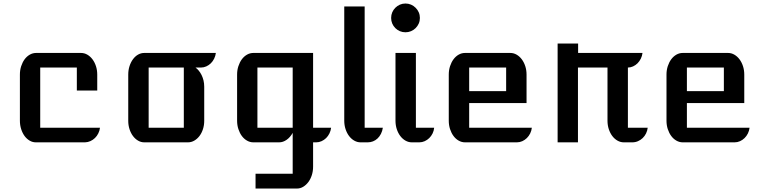

<svg xmlns="http://www.w3.org/2000/svg" viewBox="-20 -814 4360 1098"><path d="M93.8 -387.2Q93.8 -413.1 101.1 -435.5Q108.4 -458 120.8 -474.9Q133.3 -491.7 150.4 -501.5Q167.5 -511.2 186.5 -511.2H443.4Q462.4 -511.2 479.2 -501.5Q496.1 -491.7 508.8 -474.9Q521.5 -458 528.8 -435.5Q536.1 -413.1 536.1 -387.2V-296.4H419.4V-427.7H210V-83.5H551.8Q549.8 -66.4 542.2 -51.3Q534.7 -36.1 523.2 -24.9Q511.7 -13.7 497.1 -7.1Q482.4 -0.5 466.3 0H186.5Q167.5 0.5 150.4 -9.3Q133.3 -19 120.8 -35.9Q108.4 -52.7 101.1 -75.4Q93.8 -98.1 93.8 -124Z M713.4 -387.2Q713.4 -413.1 720.7 -435.8Q728 -458.5 740.5 -475.3Q752.9 -492.2 769.5 -501.7Q786.1 -511.2 805.2 -511.2H1214.4Q1212.4 -494.1 1204.8 -478.8Q1197.3 -463.4 1185.8 -452.1Q1174.3 -440.9 1159.7 -434.3Q1145 -427.7 1128.9 -427.7H1098.1Q1107.4 -420.9 1116.5 -410.2Q1125.5 -399.4 1132.6 -385.3Q1139.6 -371.1 1143.8 -354.2Q1147.9 -337.4 1147.9 -317.9V-123Q1147.9 -97.7 1140.6 -75.2Q1133.3 -52.7 1120.6 -36.1Q1107.9 -19.5 1091.1 -9.8Q1074.2 0 1055.2 0H805.2Q786.1 0 769.5 -9.8Q752.9 -19.5 740.5 -36.1Q728 -52.7 720.7 -75.2Q713.4 -97.7 713.4 -123ZM1031.2 -83.5V-427.7H830.1V-83.5Z M1335.9 -387.2Q1335.9 -413.1 1343.3 -435.5Q1350.6 -458 1363 -474.9Q1375.5 -491.7 1392.6 -501.5Q1409.7 -511.2 1428.7 -511.2H1770.5V-83.5H1873.5Q1871.6 -66.4 1864 -51Q1856.4 -35.6 1845 -24.4Q1833.5 -13.2 1818.8 -6.6Q1804.2 0 1788.1 0H1770.5V139.2Q1770.5 165 1763.2 187.7Q1755.9 210.4 1743.2 227.3Q1730.5 244.1 1713.9 254.2Q1697.3 264.2 1678.2 264.2H1441.4V179.7H1653.8V-54.2Q1639.6 -28.8 1619.1 -14.4Q1598.6 0 1576.2 0H1428.7Q1409.7 0 1392.6 -9.8Q1375.5 -19.5 1363 -36.4Q1350.6 -53.2 1343.3 -75.7Q1335.9 -98.1 1335.9 -124ZM1653.8 -83.5V-427.7H1452.1V-83.5Z M1948.7 -776.9H2065.4V-83.5H2169.4Q2166.5 -64 2158.4 -48.3Q2150.4 -32.7 2138.9 -22Q2127.4 -11.2 2113 -5.6Q2098.6 0 2083 0H2042Q2022.9 0 2005.9 -9.8Q1988.8 -19.5 1976.1 -36.4Q1963.4 -53.2 1956.1 -75.7Q1948.7 -98.1 1948.7 -124Z M2298.8 -629.4Q2281.7 -629.4 2266.8 -635.7Q2252 -642.1 2240.7 -653.3Q2229.5 -664.6 2223.1 -679.4Q2216.8 -694.3 2216.8 -711.4Q2216.8 -728.5 2223.1 -743.4Q2229.5 -758.3 2240.7 -769.5Q2252 -780.8 2266.8 -787.4Q2281.7 -793.9 2298.8 -793.9Q2315.9 -793.9 2330.8 -787.4Q2345.7 -780.8 2356.9 -769.5Q2368.2 -758.3 2374.8 -743.4Q2381.3 -728.5 2381.3 -711.4Q2381.3 -694.3 2374.8 -679.4Q2368.2 -664.6 2356.9 -653.3Q2345.7 -642.1 2330.6 -635.7Q2315.4 -629.4 2298.8 -629.4ZM2241.7 -511.2H2358.4V-83.5H2462.9Q2461.4 -66.4 2453.9 -51Q2446.3 -35.6 2434.8 -24.4Q2423.3 -13.2 2408.7 -6.6Q2394 0 2377.9 0H2335Q2315.9 0 2298.8 -9.8Q2281.7 -19.5 2269 -36.4Q2256.3 -53.2 2249 -75.7Q2241.7 -98.1 2241.7 -124Z M2546.4 -387.2Q2546.4 -413.1 2553.7 -435.5Q2561 -458 2573.5 -474.9Q2585.9 -491.7 2603 -501.5Q2620.1 -511.2 2639.2 -511.2H2898.4Q2917.5 -511.2 2934.3 -501.5Q2951.2 -491.7 2963.9 -474.9Q2976.6 -458 2983.9 -435.5Q2991.2 -413.1 2991.2 -387.2V-224.6H2663.1V-83.5H3021.5Q3019.5 -66.4 3012 -51Q3004.4 -35.6 2992.9 -24.4Q2981.4 -13.2 2966.8 -6.6Q2952.1 0 2936 0H2639.2Q2620.1 0 2603 -9.8Q2585.9 -19.5 2573.5 -36.4Q2561 -53.2 2553.7 -75.7Q2546.4 -98.1 2546.4 -124ZM2874.5 -293V-427.7H2663.1V-293Z M3168.9 -564.9H3286.1V-511.2H3654.3Q3652.3 -494.1 3644.8 -478.8Q3637.2 -463.4 3626 -452.1Q3614.7 -440.9 3600.3 -434.3Q3585.9 -427.7 3570.8 -427.7V-83.5H3684.1Q3682.1 -66.4 3674.6 -51Q3667 -35.6 3655.3 -24.4Q3643.6 -13.2 3628.4 -6.6Q3613.3 0 3596.2 0H3547.4Q3528.3 0 3511.2 -9.8Q3494.1 -19.5 3481.4 -36.4Q3468.8 -53.2 3461.4 -75.7Q3454.1 -98.1 3454.1 -124V-427.7H3285.2V0H3168.9Z M3791.5 -387.2Q3791.5 -413.1 3798.8 -435.5Q3806.2 -458 3818.6 -474.9Q3831.1 -491.7 3848.1 -501.5Q3865.2 -511.2 3884.3 -511.2H4143.6Q4162.6 -511.2 4179.4 -501.5Q4196.3 -491.7 4209 -474.9Q4221.7 -458 4229 -435.5Q4236.3 -413.1 4236.3 -387.2V-224.6H3908.2V-83.5H4266.6Q4264.6 -66.4 4257.1 -51Q4249.5 -35.6 4238 -24.4Q4226.6 -13.2 4211.9 -6.6Q4197.3 0 4181.2 0H3884.3Q3865.2 0 3848.1 -9.8Q3831.1 -19.5 3818.6 -36.4Q3806.2 -53.2 3798.8 -75.7Q3791.5 -98.1 3791.5 -124ZM4119.6 -293V-427.7H3908.2V-293Z"/></svg>

Font: Atomic Age
Style: Regular
Weight: 400
Designer: James Grieshaber
Foundry: James Grieshaber
Version: Version 1.008; ttfautohint (v1.4.1) -l 6 -r 46 -G 0 -x 0 -H 